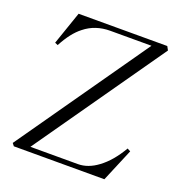

<svg xmlns="http://www.w3.org/2000/svg" viewBox="-130 -830 885 942"><g transform="rotate(20 312.5 -359.0)"><path d="M517.6 1 589.8 -170.9 573.2 -179.7Q528.3 -102.5 473.6 -62.5Q422.9 -24.4 370.1 -24.4H122.1L594.7 -699.2L584 -718.8H121.1L61.5 -545.9L77.1 -539.1Q116.2 -613.3 162.1 -648.4Q217.8 -693.4 295.9 -693.4H510.7L34.2 -12.7L44.9 1Z"/></g></svg>

Font: Batang
Style: Regular
Weight: 400
Version: Version 2.21